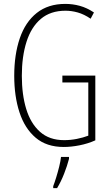

<svg xmlns="http://www.w3.org/2000/svg" viewBox="-20 -744 565 985"><path d="M300 -356H469V-24Q431 -7 388 1.5Q345 10 307 10Q219 10 163 -37.5Q107 -85 80 -167.5Q53 -250 53 -355Q53 -464 81.5 -547.5Q110 -631 168.5 -677.5Q227 -724 315 -724Q353 -724 389.5 -714Q426 -704 462 -680L445 -648Q411 -671 379 -680Q347 -689 316 -689Q239 -689 189.5 -647Q140 -605 116 -529.5Q92 -454 92 -355Q92 -259 114.5 -185Q137 -111 185 -68Q233 -25 309 -25Q342 -25 374.5 -31.5Q407 -38 433 -48V-321H300ZM334 71Q325 106 309 147Q293 188 273 221H253V211Q260 193 268.5 165.5Q277 138 284 109.5Q291 81 293 61H334Z"/></svg>

Font: Noto Sans Gujarati ExtraCondensed ExtraLight
Style: Regular
Weight: 200
Width: 2
Designer: Jelle Bosma - Monotype Design Team, Universal Thirst
Foundry: Monotype Imaging Inc.
Version: Version 2.106; ttfautohint (v1.8.4.7-5d5b)